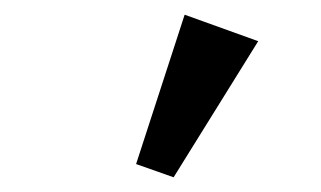

<svg xmlns="http://www.w3.org/2000/svg" viewBox="-20 -773 437 261"><path d="M216 -532 165 -550 231 -753 331 -717Z"/></svg>

Font: Zen Kaku Gothic Antique
Style: Bold
Weight: 700
Designer: Yoshimichi Ohira
Foundry: Positype
Version: Version 1.001